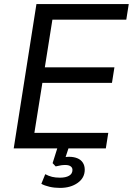

<svg xmlns="http://www.w3.org/2000/svg" viewBox="-20 -725 649 938"><path d="M47 0 158 -705H609L597 -629H236L199 -396H539L527 -320H187L148 -76H509L497 0ZM273 193Q246 193 222 187.5Q198 182 182 173L201 126Q218 135 234.5 139Q251 143 273 143Q301 143 317.5 133.5Q334 124 334 105Q334 94 325 87.5Q316 81 299 81Q289 81 278.5 82.5Q268 84 252 88L237 72L266 -20H321L296 56L271 48Q283 45 295 43Q307 41 317 41Q340 41 357.5 48Q375 55 384.5 69.5Q394 84 394 104Q394 144 359.5 168.5Q325 193 273 193Z"/></svg>

Font: Nunito Sans 12pt Medium
Style: Italic
Weight: 500
Italic angle: -9°
Designer: Vernon Adams
Foundry: Vernon Adams
Version: Version 3.101;gftools[0.9.27]